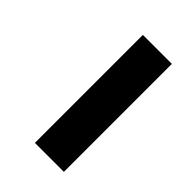

<svg xmlns="http://www.w3.org/2000/svg" viewBox="-189 -702 782 782"><g transform="rotate(45 202.0 -311.0)"><path d="M161 -622V0H328V-622Z"/></g></svg>

Font: Noto Sans SemiCondensed Black
Style: Italic
Weight: 900
Width: 4
Italic angle: -12°
Designer: Monotype Design Team
Foundry: Monotype Imaging Inc.
Version: Version 2.013